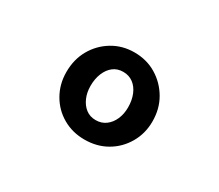

<svg xmlns="http://www.w3.org/2000/svg" viewBox="-70 -855 693 607"><g transform="rotate(30 277.0 -551.0)"><path d="M276 -392Q232 -392 196.5 -412.5Q161 -433 140.5 -469Q120 -505 120 -549Q120 -595 140.5 -631Q161 -667 196.5 -688.5Q232 -710 276 -710Q321 -710 356.5 -688.5Q392 -667 413 -631Q434 -595 434 -549Q434 -505 413 -469Q392 -433 356.5 -412.5Q321 -392 276 -392ZM276 -463Q297 -463 312.5 -474.5Q328 -486 336.5 -505.5Q345 -525 345 -549Q345 -575 336.5 -595.5Q328 -616 312.5 -627.5Q297 -639 276 -639Q255 -639 240 -627.5Q225 -616 216.5 -595.5Q208 -575 208 -549Q208 -525 216.5 -505.5Q225 -486 240 -474.5Q255 -463 276 -463Z"/></g></svg>

Font: Lexend Zetta
Style: Regular
Weight: 400
Designer: Bonnie Shaver-Troup, Thomas Jockin
Foundry: Lexend
Version: Version 1.007